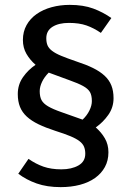

<svg xmlns="http://www.w3.org/2000/svg" viewBox="-20 -697 540 788"><path d="M53 -311Q53 -350 74.5 -380.5Q96 -411 126 -431Q103 -451 88.5 -476Q74 -501 74 -533Q74 -567 89 -594Q104 -621 130.5 -639.5Q157 -658 192 -667.5Q227 -677 266 -677Q322 -677 362.5 -662Q403 -647 437 -623L394 -562Q365 -582 335 -592.5Q305 -603 263 -603Q221 -603 195.5 -587Q170 -571 170 -540Q170 -523 175 -511Q180 -499 193.5 -488.5Q207 -478 231 -468Q255 -458 293 -445Q333 -432 361.5 -418Q390 -404 409 -386.5Q428 -369 437 -346.5Q446 -324 446 -294Q446 -256 424.5 -225.5Q403 -195 373 -174Q396 -154 410.5 -129Q425 -104 425 -72Q425 -38 410.5 -11.5Q396 15 370 33.5Q344 52 308 61.5Q272 71 229 71Q173 71 130.5 56Q88 41 55 16L97 -45Q127 -24 158.5 -13Q190 -2 232 -2Q274 -2 302 -18Q330 -34 330 -66Q330 -82 325 -94.5Q320 -107 306.5 -117.5Q293 -128 269 -138Q245 -148 207 -160Q167 -173 138 -187Q109 -201 90 -218.5Q71 -236 62 -258.5Q53 -281 53 -311ZM143 -323Q143 -300 150.5 -286Q158 -272 177.5 -260.5Q197 -249 231.5 -237Q266 -225 319 -206Q337 -223 347 -243.5Q357 -264 357 -282Q357 -306 349 -319.5Q341 -333 321 -344Q301 -355 267 -367Q233 -379 180 -399Q162 -381 152.5 -361Q143 -341 143 -323Z"/></svg>

Font: Feura Sans
Style: Regular
Weight: 400
Designer: Carrois Corporate & Edenspiekermann
Foundry: Carrois Corporate GbR & Edenspiekermann AG
Version: Version 1.001